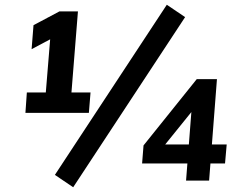

<svg xmlns="http://www.w3.org/2000/svg" viewBox="-20 -760 992 808"><path d="M170 -337 193 -618 239 -620 113 -553 121 -654 230 -712H308L278 -337ZM87 -285 93 -371H361L354 -285ZM288 28 211 -24 682 -740 759 -688ZM763 0 787 -310 806 -314 655 -127 653 -152H934L927 -72H578L584 -148L808 -427H893L860 0Z"/></svg>

Font: Muli
Style: Bold Italic
Weight: 700
Italic angle: -4.541°
Designer: Vernon Adams
Foundry: Vernon Adams
Version: Version 2.100; ttfautohint (v1.8.1.43-b0c9)